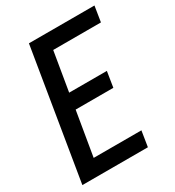

<svg xmlns="http://www.w3.org/2000/svg" viewBox="-177 -839 859 944"><g transform="rotate(-30 252.5 -367.5)"><path d="M12 0 133 -735H505L491 -647H220L183 -426H397L383 -338H169L127 -88H398L384 0Z"/></g></svg>

Font: Iosevka Semibold Oblique
Style: Regular
Weight: 600
Italic angle: -9°
Monospace: yes
Designer: Belleve Invis
Foundry: Belleve Invis
Version: Version 32.5.0; ttfautohint (v1.8.4)